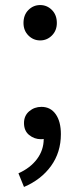

<svg xmlns="http://www.w3.org/2000/svg" viewBox="-20 -550 318 760"><path d="M139 -390Q112 -390 92.5 -409.5Q73 -429 73 -459Q73 -491 92.5 -510.5Q112 -530 139 -530Q166 -530 185.5 -510.5Q205 -491 205 -459Q205 -429 185.5 -409.5Q166 -390 139 -390ZM75 190 53 136Q100 115 126.5 79.5Q153 44 153 0Q149 1 142 1Q116 1 95.5 -15.5Q75 -32 75 -63Q75 -92 95.5 -109.5Q116 -127 144 -127Q180 -127 200.5 -98Q221 -69 221 -19Q221 53 182 107Q143 161 75 190Z"/></svg>

Font: Source Han Sans SC
Style: Regular
Weight: 400
Designer: Ryoko NISHIZUKA 西塚涼子 (kana, bopomofo & ideographs); Paul D. Hunt (Latin, Greek & Cyrillic); Sandoll Communications 산돌커뮤니
Foundry: Adobe
Version: Version 2.002;hotconv 1.0.116;makeotfexe 2.5.65601; ttfautoh